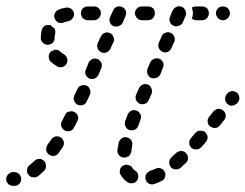

<svg xmlns="http://www.w3.org/2000/svg" viewBox="-43 -584 800 626"><path d="M-16 -16Q-23 -9 -23 0Q-23 9 -16 16Q-9 22 0 22Q2 22 5 22Q14 22 20 15Q27 8 26 -1Q26 -10 19 -17Q12 -23 3 -23Q1 -23 0 -23Q-9 -23 -16 -16ZM495 -7Q498 -16 494 -24Q492 -28 489 -31Q485 -34 481 -35Q477 -37 472 -36Q468 -36 464 -34Q455 -29 446 -27Q442 -25 439 -22Q435 -19 433 -15Q431 -11 431 -7Q431 -2 432 2Q435 11 443 15Q452 19 460 16Q472 12 484 6Q493 2 495 -7ZM391 13Q400 11 405 3Q407 -1 408 -5Q408 -10 407 -14Q406 -19 404 -22Q401 -26 397 -28Q392 -31 389 -36Q387 -40 383 -43Q379 -45 375 -46Q371 -47 366 -47Q362 -46 358 -44Q350 -39 348 -30Q346 -20 351 -13Q360 2 374 11Q382 15 391 13ZM45 -30Q44 -21 50 -14Q53 -10 57 -8Q61 -6 65 -6Q70 -5 74 -6Q78 -8 82 -10Q91 -18 101 -27Q107 -34 107 -43Q107 -53 101 -59Q94 -66 85 -66Q76 -66 69 -59Q61 -52 53 -45Q46 -40 45 -30ZM570 -68Q570 -78 564 -84Q561 -88 557 -90Q553 -91 548 -92Q544 -92 540 -90Q535 -89 532 -86Q524 -78 516 -71Q513 -68 511 -64Q509 -60 509 -56Q508 -51 510 -47Q511 -43 514 -39Q520 -32 529 -32Q539 -31 546 -37Q554 -44 563 -53Q570 -59 570 -68ZM344 -79Q350 -72 359 -70Q363 -70 368 -71Q372 -72 376 -74Q379 -77 382 -81Q384 -85 385 -89Q386 -99 388 -110Q390 -119 385 -127Q380 -134 371 -136Q367 -137 363 -137Q358 -136 354 -133Q351 -131 348 -127Q345 -124 344 -119Q342 -107 340 -96Q339 -86 344 -79ZM108 -103Q107 -98 108 -94Q108 -90 111 -86Q113 -82 117 -80Q125 -74 134 -76Q143 -77 148 -85Q155 -95 162 -105Q164 -109 165 -113Q166 -118 165 -122Q164 -126 161 -130Q159 -134 155 -136Q147 -141 138 -139Q129 -137 124 -129Q118 -120 111 -111Q109 -107 108 -103ZM634 -137Q633 -146 626 -153Q623 -156 619 -157Q614 -158 610 -158Q605 -158 601 -156Q597 -154 594 -151Q587 -142 580 -134Q577 -131 575 -127Q574 -122 574 -118Q574 -114 576 -109Q578 -105 581 -102Q588 -96 597 -97Q607 -97 613 -104Q621 -112 628 -121Q634 -128 634 -137ZM157 -172Q160 -163 168 -159Q172 -156 176 -156Q181 -156 185 -157Q189 -158 193 -161Q196 -164 198 -168Q204 -178 209 -189Q214 -197 211 -206Q208 -215 199 -219Q191 -223 182 -220Q173 -218 169 -209Q164 -199 159 -189Q154 -181 157 -172ZM366 -172Q370 -163 379 -160Q383 -159 388 -159Q392 -159 396 -161Q400 -163 403 -166Q406 -169 408 -174Q411 -183 415 -194Q419 -203 415 -211Q411 -220 403 -223Q394 -227 385 -223Q377 -219 373 -210Q369 -199 365 -189Q362 -180 366 -172ZM693 -209Q692 -218 684 -224Q681 -227 677 -228Q672 -230 668 -229Q663 -229 660 -226Q656 -224 653 -221L639 -203Q633 -196 634 -187Q635 -177 642 -172Q646 -169 650 -168Q654 -166 659 -167Q663 -167 667 -169Q671 -172 674 -175L688 -193Q694 -200 693 -209ZM737 -268Q736 -277 729 -282Q721 -288 712 -287Q703 -285 697 -278L695 -275Q690 -268 691 -259Q692 -250 700 -244Q703 -241 707 -240Q712 -239 716 -240Q721 -240 724 -243Q728 -245 731 -248L733 -251Q739 -258 737 -268ZM197 -263Q197 -259 199 -255Q200 -251 204 -247Q207 -244 211 -242Q219 -239 228 -242Q237 -245 240 -254L250 -275Q252 -279 252 -283Q252 -288 250 -292Q249 -296 246 -300Q243 -303 239 -305Q230 -308 221 -305Q213 -302 209 -293L199 -272Q198 -268 197 -263ZM399 -267Q399 -263 400 -259Q402 -254 405 -251Q408 -248 412 -246Q416 -244 421 -244Q425 -244 430 -246Q434 -247 437 -250Q440 -254 442 -258L451 -278Q455 -287 451 -295Q448 -304 440 -308Q431 -312 422 -308Q414 -305 410 -296L401 -276Q399 -272 399 -267ZM245 -377Q245 -377 245 -377L237 -358Q233 -349 236 -341Q240 -332 248 -328Q257 -325 266 -328Q274 -332 278 -340L286 -359L287 -361Q291 -369 288 -378Q284 -387 276 -391Q268 -395 259 -392Q250 -388 246 -380L245 -378Q245 -377 245 -377ZM438 -343Q441 -334 450 -330Q458 -327 467 -330Q476 -334 480 -342L488 -363Q492 -371 489 -380Q485 -389 477 -392Q468 -396 459 -392Q451 -389 447 -381L438 -360Q435 -351 438 -343ZM146 -421Q141 -422 136 -422Q133 -420 130 -419Q127 -417 124 -417Q123 -416 123 -416Q123 -416 122 -415Q119 -412 117 -408Q116 -404 116 -399Q116 -395 117 -391Q119 -386 122 -383Q132 -374 143 -368Q151 -363 160 -365Q169 -368 174 -376Q176 -380 177 -384Q177 -389 176 -393Q175 -397 172 -401Q169 -404 166 -407Q159 -410 154 -415Q150 -419 146 -421ZM285 -464 276 -444Q272 -436 275 -427Q278 -418 287 -414Q295 -410 304 -413Q313 -417 317 -425L326 -445L327 -446Q331 -455 327 -463Q324 -472 316 -476Q307 -480 299 -477Q290 -474 286 -465ZM478 -452 475 -445Q471 -436 475 -427Q478 -419 487 -415Q495 -411 504 -415Q512 -418 516 -427L519 -435L525 -447Q529 -456 525 -465Q522 -473 513 -477Q505 -481 496 -477Q487 -474 484 -465ZM137 -484Q137 -488 134 -492Q129 -495 125 -499Q124 -500 122 -502Q122 -502 121 -502Q121 -502 120 -502Q111 -504 103 -500Q95 -495 93 -486Q90 -473 90 -460Q90 -451 97 -444Q104 -438 113 -438Q117 -438 122 -440Q126 -441 129 -445Q132 -448 134 -452Q135 -456 135 -460Q135 -468 137 -475Q138 -479 137 -484ZM315 -512Q318 -503 327 -499Q335 -496 344 -499Q353 -502 357 -510L366 -531Q370 -540 367 -549Q364 -557 356 -561Q347 -565 338 -562Q330 -559 326 -550L316 -529Q312 -521 315 -512ZM511 -512Q515 -503 523 -500Q527 -498 532 -498Q536 -498 540 -500Q545 -501 548 -504Q551 -507 553 -511L562 -532Q565 -541 562 -549Q558 -558 550 -562Q541 -565 533 -562Q524 -558 520 -550L511 -529Q508 -521 511 -512ZM194 -525Q200 -533 198 -542Q197 -546 194 -550Q192 -554 188 -556Q184 -559 180 -559Q176 -560 171 -559Q158 -557 147 -552Q139 -548 135 -539Q132 -531 136 -522Q138 -518 141 -515Q144 -512 148 -510Q152 -509 157 -509Q161 -509 166 -511Q172 -514 180 -515Q189 -517 194 -525ZM279 -525Q286 -532 286 -541Q286 -550 279 -557Q273 -563 264 -563H243Q234 -563 227 -557Q221 -550 221 -541Q221 -532 227 -525Q234 -518 243 -518H264Q273 -518 279 -525ZM456 -525Q462 -532 462 -541Q462 -550 456 -557Q449 -563 440 -563H419Q410 -563 404 -557Q397 -550 397 -541Q397 -532 404 -525Q410 -518 419 -518H440Q449 -518 456 -525ZM586 -540Q586 -531 582 -523Q585 -521 589 -520Q592 -518 596 -518H616Q625 -518 632 -525Q638 -532 638 -541Q638 -550 632 -557Q625 -563 616 -563H596Q592 -563 589 -562Q585 -561 582 -559Q583 -558 583 -558Q586 -549 586 -540ZM700 -525Q706 -532 707 -541Q706 -550 700 -557Q693 -563 684 -563Q674 -563 668 -557Q661 -550 661 -541Q661 -532 668 -525Q674 -518 684 -518Q693 -518 700 -525Z"/></svg>

Font: FRB American Cursive Dashed Extrabold
Style: Bold Italic
Weight: 800
Italic angle: -25°
Version: Version 2.0;Modular Font Editor K font №1